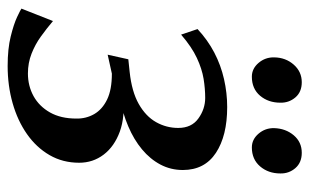

<svg xmlns="http://www.w3.org/2000/svg" viewBox="-174 -626 809 502"><g transform="rotate(90 231.0 -375.5)"><path d="M153 9.5Q108 9.5 75.8 1.5Q43.5 -6.5 25 -15.2Q6.5 -24 3 -26.5L35.5 -109Q55 -92.5 75.8 -77.5Q96.5 -62.5 120.8 -53Q145 -43.5 172.5 -43.5Q205 -43.5 231.8 -58.2Q258.5 -73 274.5 -101.2Q290.5 -129.5 290.5 -170Q291 -195.5 278.8 -216.8Q266.5 -238 240.8 -250.5Q215 -263 173 -263L123.5 -252L135.5 -306L168.5 -309.5Q220 -315 252.2 -333.2Q284.5 -351.5 299.8 -378.5Q315 -405.5 315 -436.5Q315 -471.5 290.2 -489.2Q265.5 -507 236.5 -507Q212.5 -507 186.5 -502.8Q160.5 -498.5 132 -485.2Q103.5 -472 71 -444L56.5 -487Q85 -513.5 118 -530.8Q151 -548 187.2 -556.2Q223.5 -564.5 260.5 -564.5Q335.5 -564.5 380.2 -535Q425 -505.5 425 -448.5Q425 -417 410.8 -390Q396.5 -363 371 -341.8Q345.5 -320.5 310.8 -305.8Q276 -291 236 -283.5L231.5 -292Q285.5 -298 324.5 -283.8Q363.5 -269.5 384.8 -241.5Q406 -213.5 406 -177.5Q406 -134.5 386 -100Q366 -65.5 331 -41Q296 -16.5 250.2 -3.5Q204.5 9.5 153 9.5ZM181 -629Q160 -629 145 -646.5Q130 -664 130.5 -687.5Q131 -717.5 149.5 -738.5Q168 -759.5 195.5 -759.5Q221 -759.5 235.2 -742.8Q249.5 -726 249 -703.5Q249 -672 230.8 -650.5Q212.5 -629 181 -629ZM366 -629Q345 -629 330 -646.5Q315 -664 315.5 -687.5Q316.5 -717.5 334.2 -738.5Q352 -759.5 380 -759.5Q405.5 -759.5 420 -742.8Q434.5 -726 434 -703.5Q434 -672 415.5 -650.5Q397 -629 366 -629Z"/></g></svg>

Font: Merriweather 24pt
Style: Italic
Weight: 400
Italic angle: -7.8°
Designer: Eben Sorkin
Foundry: Eben Sorkin
Version: Version 2.101